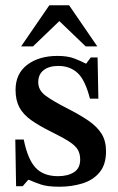

<svg xmlns="http://www.w3.org/2000/svg" viewBox="-20 -697 449 728"><path d="M41 9 38 -168H70Q85 -93 115 -61Q145 -29 200 -29Q237 -29 260.5 -44Q284 -59 284 -92Q284 -113 275.5 -128.5Q267 -144 242.5 -160Q218 -176 171 -199Q127 -221 97.5 -242Q68 -263 53.5 -290Q39 -317 39 -356Q39 -418 83.5 -451.5Q128 -485 198 -485Q237 -485 262.5 -475Q288 -465 305 -456H307L324 -479H350L353 -323H321Q303 -394 274 -420.5Q245 -447 201 -447Q166 -447 145.5 -431Q125 -415 125 -385Q125 -355 152.5 -334.5Q180 -314 239 -284Q284 -261 316 -239Q348 -217 365 -190Q382 -163 382 -123Q382 -73 357.5 -43.5Q333 -14 292.5 -1.5Q252 11 205 11Q160 11 135 2.5Q110 -6 90 -15H87L66 9ZM105 -521H60L167 -677H242L349 -521H305L205 -617Z"/></svg>

Font: STIX Two Text Medium
Style: Regular
Weight: 500
Designer: Ross Mills, John Hudson & Paul Hanslow, Tiro Typeworks Ltd; with prior portions MicroPress Inc., and Coen Hoffman.
Foundry: Tiro Typeworks Ltd
Version: Version 2.13 b171